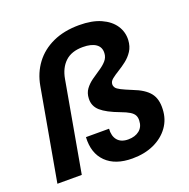

<svg xmlns="http://www.w3.org/2000/svg" viewBox="-131 -857 974 992"><g transform="rotate(-20 356.0 -361.0)"><path d="M432 10Q338 10 288 -39.5Q238 -89 243 -176H370Q367 -136 386.5 -113Q406 -90 445 -90Q483 -90 506.5 -109Q530 -128 531 -162Q532 -179 525.5 -191.5Q519 -204 502 -214.5Q485 -225 455 -236Q385 -262 354 -289.5Q323 -317 325 -358Q326 -388 341.5 -409Q357 -430 380 -446.5Q403 -463 426 -478Q449 -493 464.5 -510.5Q480 -528 481 -551Q483 -584 458 -601.5Q433 -619 386 -619Q324 -619 289 -586Q254 -553 244 -495L156 0H22L112 -506Q124 -573 162 -624Q200 -675 262 -703.5Q324 -732 407 -732Q478 -732 526 -710.5Q574 -689 598 -653Q622 -617 620 -573Q618 -538 602 -513.5Q586 -489 563.5 -471.5Q541 -454 518 -440Q495 -426 479.5 -413.5Q464 -401 464 -385Q464 -375 470 -366.5Q476 -358 495.5 -348Q515 -338 552 -323Q615 -299 641.5 -265.5Q668 -232 665 -176Q663 -121 632.5 -79Q602 -37 550.5 -13.5Q499 10 432 10Z"/></g></svg>

Font: DM Sans
Style: Bold Italic
Weight: 700
Italic angle: -10°
Designer: Colophon Foundry, Jonny Pinhorn
Foundry: Colophon Foundry
Version: Version 4.004;gftools[0.9.30]